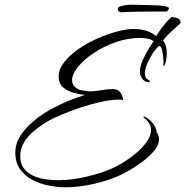

<svg xmlns="http://www.w3.org/2000/svg" viewBox="-20 -744 787 815"><path d="M257 51Q223 51 186 43.5Q149 36 117 19Q85 2 65 -26Q45 -54 45 -96Q45 -134 66.5 -167.5Q88 -201 122 -229.5Q156 -258 196 -280Q236 -302 274.5 -317.5Q313 -333 341 -341Q318 -343 291.5 -350.5Q265 -358 247 -374Q229 -390 229 -419Q229 -450 252 -479.5Q275 -509 312 -535Q349 -561 392 -580Q435 -599 476 -610Q517 -621 546 -621Q572 -621 597 -614.5Q622 -608 643 -591Q657 -613 673 -634Q689 -655 708 -672Q721 -671 733.5 -666.5Q746 -662 747 -647Q728 -628 708.5 -611Q689 -594 672 -572Q682 -559 685 -545Q688 -531 688 -515Q688 -511 686.5 -497Q685 -483 681 -472Q677 -463 676 -463Q674 -463 674 -471Q674 -479 674 -483Q674 -489 672.5 -504.5Q671 -520 667 -534.5Q663 -549 656 -549Q643 -540 629 -518.5Q615 -497 605 -473.5Q595 -450 595 -433Q595 -414 606 -407.5Q617 -401 617 -397Q617 -395 614 -395Q595 -395 584.5 -409Q574 -423 574 -440Q574 -463 586.5 -490.5Q599 -518 613 -540Q627 -562 632 -569Q622 -577 607 -580Q592 -583 575 -583Q523 -583 471.5 -565Q420 -547 378 -519Q336 -491 311 -460Q286 -429 286 -404Q286 -375 320 -362Q322 -362 331.5 -360Q341 -358 351 -357Q361 -356 363 -356Q386 -357 412 -361.5Q438 -366 459 -366Q480 -366 490.5 -352Q501 -338 503 -319Q498 -321 492 -321Q486 -321 481 -321Q453 -321 411 -312Q369 -303 323.5 -288Q278 -273 238 -256Q198 -239 174 -224Q148 -208 123 -187Q98 -166 82 -139.5Q66 -113 66 -80Q66 -49 81.5 -29Q97 -9 121 2Q145 13 173.5 17Q202 21 227 21Q281 21 345 6.5Q409 -8 458 -30Q478 -39 505.5 -56Q533 -73 559.5 -95.5Q586 -118 603.5 -143Q621 -168 621 -192Q621 -214 608.5 -227.5Q596 -241 589 -246Q586 -249 587.5 -248Q589 -247 594 -249Q612 -241 628 -221.5Q644 -202 645 -182Q655 -169 655 -153Q655 -128 633.5 -103Q612 -78 581.5 -55.5Q551 -33 522 -17Q493 -1 478 5Q428 26 369.5 38.5Q311 51 257 51ZM494 -692Q491 -692 485.5 -695Q480 -698 480 -707Q480 -715 499 -719.5Q518 -724 536 -724Q544 -724 564 -723.5Q584 -723 607.5 -722.5Q631 -722 650.5 -721Q670 -720 678 -718Q681 -717 689 -715Q697 -713 697 -709Q697 -705 693 -700Q689 -695 686 -695Q667 -695 638 -695Q609 -695 579.5 -694.5Q550 -694 526.5 -693.5Q503 -693 494 -692Z"/></svg>

Font: The Nautigal
Style: Regular
Weight: 400
Designer: Robert E. Leuschke
Foundry: Robert E. Leuschke
Version: Version 1.100; ttfautohint (v1.8.3)